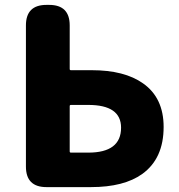

<svg xmlns="http://www.w3.org/2000/svg" viewBox="-20 -765 730 785"><path d="M170 0Q86 0 86 -84V-661Q86 -745 170 -745H181Q265 -745 265 -661V-483Q265 -478 270 -478H355Q489 -478 565 -424Q649 -365 649 -246Q649 -117 562 -54Q487 0 352 0ZM265 -146Q265 -141 270 -141H341Q475 -141 475 -243Q475 -336 341 -336H270Q265 -336 265 -331Z"/></svg>

Font: Resource Han Rounded JP Heavy
Style: Regular
Weight: 900
Designer: Cyano Hao (round all glyphs); Ryoko NISHIZUKA 西塚涼子 (kana, bopomofo & ideographs); Paul D. Hunt (Latin, Greek & Cyrillic)
Foundry: Cyano Hao
Version: 0.990